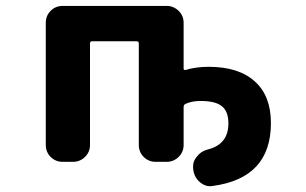

<svg xmlns="http://www.w3.org/2000/svg" viewBox="-20 -568 1040 653"><path d="M636.7 3.9Q636.7 1 636.7 -2.9Q636.7 -20.5 649.4 -35.2Q663.1 -53.7 686.5 -59.6Q756.8 -77.1 756.8 -148.4Q756.8 -188.5 735.4 -206.1Q713.9 -224.6 662.1 -224.6Q631.8 -224.6 611.3 -214.8Q604.5 -211.9 604.5 -204.1V-75.2Q604.5 -50.8 587.4 -34.2Q570.3 -17.6 546.9 -17.6H509.8Q485.4 -17.6 468.8 -34.2Q452.1 -50.8 452.1 -75.2V-419.9Q452.1 -427.7 444.3 -427.7H293Q286.1 -427.7 286.1 -419.9V-75.2Q286.1 -50.8 269 -34.2Q252 -17.6 228.5 -17.6H193.4Q168.9 -17.6 152.3 -34.2Q135.7 -50.8 135.7 -75.2V-490.2Q135.7 -514.6 152.3 -531.2Q168.9 -547.9 193.4 -547.9H546.9Q570.3 -547.9 587.4 -531.2Q604.5 -514.6 604.5 -490.2V-335Q604.5 -332 606.4 -330.6Q608.4 -329.1 611.3 -330.1Q646.5 -340.8 689.5 -340.8Q792 -340.8 846.7 -291Q901.4 -242.2 901.4 -149.4Q901.4 38.1 703.1 64.5Q699.2 65.4 695.3 65.4Q675.8 65.4 660.2 51.8Q641.6 36.1 637.7 11.7Z"/></svg>

Font: Rounded Mgen+ 1mn bold
Style: Bold
Weight: 700
Designer: [Source Han Sans]
Ryoko NISHIZUKA  (kana & ideographs); Paul D. Hunt (Latin, Greek & Cyrillic); Wenlong ZHANG  (bopomofo
Version: Version 1.059.20150602